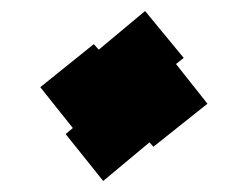

<svg xmlns="http://www.w3.org/2000/svg" viewBox="-20 -426 456 348"><path d="M167 -98 99 -183 112 -194 53 -268 150 -346 159 -336 243 -406 313 -321 299 -310 356 -238 258 -160 251 -168Z"/></svg>

Font: Saira ExtraCondensed SemiBold
Style: Italic
Weight: 600
Width: 2
Italic angle: -12°
Designer: Hector Gatti with collaboration of the Omnibus-Type team
Foundry: Omnibus-Type
Version: Version 1.101